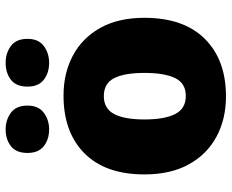

<svg xmlns="http://www.w3.org/2000/svg" viewBox="-90 -717 817 677"><g transform="rotate(-90 318.5 -378.5)"><path d="M594.2 -277.8Q594.2 -139.2 520 -64.7Q445.8 9.8 316.9 9.8Q237.3 9.8 175 -23.7Q112.8 -57.1 77.4 -121.3Q42 -185.5 42 -277.8Q42 -415 116.2 -489Q190.4 -563 319.8 -563Q399.4 -563 461.4 -529.8Q523.4 -496.6 558.8 -433.1Q594.2 -369.6 594.2 -277.8ZM235.8 -277.8Q235.8 -207 254.9 -169.4Q273.9 -131.8 318.8 -131.8Q363.3 -131.8 381.6 -169.4Q399.9 -207 399.9 -277.8Q399.9 -348.6 381.3 -384.8Q362.8 -420.9 317.9 -420.9Q274.4 -420.9 255.1 -384.8Q235.8 -348.6 235.8 -277.8ZM117.7 -689.9Q117.7 -730 141.6 -748.5Q165.5 -767.1 200.7 -767.1Q234.4 -767.1 259.5 -748.5Q284.7 -730 284.7 -689.9Q284.7 -651.4 259.5 -632.6Q234.4 -613.8 200.7 -613.8Q165.5 -613.8 141.6 -632.6Q117.7 -651.4 117.7 -689.9ZM351.6 -689.9Q351.6 -730 375.7 -748.5Q399.9 -767.1 435.5 -767.1Q469.7 -767.1 494.9 -748.5Q520 -730 520 -689.9Q520 -651.4 494.9 -632.6Q469.7 -613.8 435.5 -613.8Q399.9 -613.8 375.7 -632.6Q351.6 -651.4 351.6 -689.9Z"/></g></svg>

Font: Open Sans ExtraBold
Style: Regular
Weight: 800
Designer: Monotype Design Team
Foundry: Monotype Imaging Inc.
Version: Version 3.003; ttfautohint (v1.8.4)